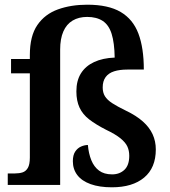

<svg xmlns="http://www.w3.org/2000/svg" viewBox="-20 -787 724 817"><path d="M456 10Q403 10 365.5 -3.5Q328 -17 309 -42Q290 -67 290 -101Q290 -127 300 -142Q310 -157 325 -163.5Q340 -170 354 -170Q357 -134 368.5 -105.5Q380 -77 401.5 -61Q423 -45 457 -45Q489 -45 509.5 -64.5Q530 -84 530 -124Q530 -146 522 -163.5Q514 -181 492.5 -198.5Q471 -216 431 -235Q388 -257 360 -278.5Q332 -300 318.5 -329Q305 -358 305 -398Q305 -444 324.5 -475Q344 -506 380.5 -523Q417 -540 468 -542Q467 -605 455 -643Q443 -681 417 -698Q391 -715 351 -715Q315 -715 289 -699.5Q263 -684 249.5 -653Q236 -622 236 -576V0H13V-49H44Q62 -49 76 -53.5Q90 -58 98.5 -72.5Q107 -87 107 -117V-475H27V-536H107V-553Q107 -634 139 -680.5Q171 -727 226.5 -747Q282 -767 351 -767Q441 -767 493.5 -736Q546 -705 569 -644Q592 -583 592 -491H522Q489 -491 465.5 -483.5Q442 -476 429.5 -459Q417 -442 417 -415Q417 -393 426.5 -377.5Q436 -362 457.5 -348Q479 -334 516 -316Q560 -295 588 -270Q616 -245 629.5 -215.5Q643 -186 643 -151Q643 -73 593.5 -31.5Q544 10 456 10Z"/></svg>

Font: Noto Serif Hebrew SemiBold
Style: Regular
Weight: 600
Version: Version 2.003